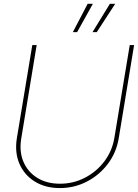

<svg xmlns="http://www.w3.org/2000/svg" viewBox="-20 -959 709 987"><path d="M287.6 7.8Q212.9 7.8 158.7 -25.9Q104.5 -59.6 79.6 -117.9Q54.7 -176.3 66.9 -250L146 -727.5H168.5L89.4 -248Q78.1 -180.7 100.3 -127.9Q122.6 -75.2 171.4 -44.9Q220.2 -14.6 288.1 -14.6Q357.4 -14.6 416.7 -45.4Q476.1 -76.2 516.4 -129.4Q556.6 -182.6 567.9 -250L647 -727.5H669.4L590.3 -248Q578.1 -174.3 534.4 -116.5Q490.7 -58.6 426.3 -25.4Q361.8 7.8 287.6 7.8ZM477.5 -793.9H455.6L544.9 -939.5H572.3ZM376.5 -793.9H354.5L430.7 -939.5H457.5Z"/></svg>

Font: Inter Display Thin
Style: Italic
Weight: 100
Italic angle: -9.39999°
Designer: Rasmus Andersson
Foundry: rsms
Version: Version 4.000;git-a52131595